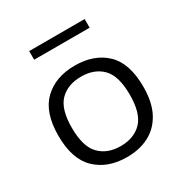

<svg xmlns="http://www.w3.org/2000/svg" viewBox="-172 -874 978 1019"><g transform="rotate(-30 317.0 -364.0)"><path d="M317 9.5Q199.5 9.5 128 -58.8Q56.5 -127 56.5 -271Q56.5 -413 127.5 -481.8Q198.5 -550.5 317 -550.5Q436 -550.5 506.8 -483Q577.5 -415.5 577.5 -271Q577.5 -176.5 544.5 -114.2Q511.5 -52 453 -21.2Q394.5 9.5 317 9.5ZM317 -58Q398.5 -58 446.2 -107Q494 -156 494 -270.5Q494 -386 446.2 -434.5Q398.5 -483 317 -483Q235.5 -483 187.5 -434.8Q139.5 -386.5 139.5 -272Q139.5 -156.5 187.5 -107.2Q235.5 -58 317 -58ZM147 -685V-738H487V-685Z"/></g></svg>

Font: Encode Sans Expanded
Style: Regular
Weight: 400
Width: 7
Designer: Multiple Designers
Foundry: Impallari Type
Version: Version 3.000; ttfautohint (v1.8.3) -l 8 -r 50 -G 200 -x 14 